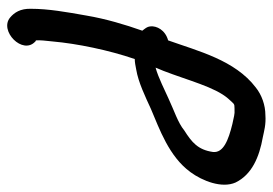

<svg xmlns="http://www.w3.org/2000/svg" viewBox="-132 -430 760 535"><g transform="rotate(90 247.5 -163.0)"><path d="M286 -437C299 -438 306 -435 326 -431C371 -420 407 -406 404 -377C398 -335 377 -318 344 -297C322 -279 289 -269 255 -253C232 -243 198 -225 169 -217C171 -223 175 -231 178 -239C205 -309 223 -382 255 -419C271 -436 268 -437 283 -437ZM66 -180C49 -132 33 -78 24 -25C14 31 5 82 5 130C4 160 16 177 29 188C66 220 135 153 96 118L95 117H94L93 116C92 107 94 87 96 70C102 2 120 -86 145 -159C154 -159 164 -161 174 -163C210 -169 249 -188 284 -204C340 -228 416 -254 460 -314C485 -348 506 -402 489 -440C467 -485 419 -506 362 -516C347 -519 328 -525 301 -523C274 -523 245 -513 224 -496C148 -438 123 -336 93 -252C64 -244 52 -220 54 -202C55 -193 60 -188 66 -180Z"/></g></svg>

Font: Stray Cat
Style: BlkObl
Weight: 900
Version: Version 1.0